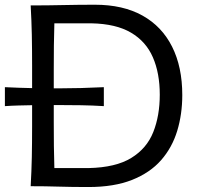

<svg xmlns="http://www.w3.org/2000/svg" viewBox="-33 -772 828 796"><path d="M94.2 0Q97.7 -62.5 98.9 -120.6Q100.1 -178.7 100.1 -248V-335.9Q73.2 -335.4 44.9 -334.7Q16.6 -334 -12.7 -332V-410.6Q16.6 -409.2 44.9 -408.2Q73.2 -407.2 100.1 -406.7V-499.5Q100.1 -569.8 98.9 -627.9Q97.7 -686 94.2 -749.5Q166.5 -749.5 230 -751Q293.5 -752.4 360.8 -752.4Q477.1 -752.4 557.6 -707.5Q638.2 -662.6 680.4 -578.6Q722.7 -494.6 722.7 -377.9Q722.7 -298.8 701.7 -229.5Q680.7 -160.2 634.8 -107.9Q588.9 -55.7 514.4 -26.1Q439.9 3.4 333.5 3.4Q264.2 3.4 210 1.7Q155.8 0 94.2 0ZM192.4 -75.2H334.5Q446.8 -77.6 511.2 -117.2Q575.7 -156.7 602.5 -224.6Q629.4 -292.5 629.4 -379.4Q629.4 -468.8 600.8 -534.4Q572.3 -600.1 510 -636.7Q447.8 -673.3 346.2 -675.3H192.4Q190.9 -629.4 190.4 -583.3Q189.9 -537.1 189.9 -482.9V-405.8H217.3Q257.8 -405.8 303.2 -407Q348.6 -408.2 397.5 -410.6V-332Q348.6 -335 303.2 -335.7Q257.8 -336.4 217.3 -336.4H189.9V-265.1Q189.9 -211.9 190.4 -166.5Q190.9 -121.1 192.4 -75.2Z"/></svg>

Font: Pinar-DS2-FD Regular
Style: Regular
Weight: 400
Designer: Amin Abedi
Version: Version 2.000